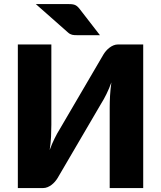

<svg xmlns="http://www.w3.org/2000/svg" viewBox="-20 -954 817 974"><path d="M706.5 -728.5V0H536.5V-408Q536.5 -436.5 538.2 -468.2Q540 -500 545 -536Q533.5 -504 520 -476.8Q506.5 -449.5 493.5 -429L272 -50.5Q266.5 -41.5 258.8 -32.5Q251 -23.5 241.5 -16.2Q232 -9 221 -4.5Q210 0 198 0H70.5V-728.5H240.5V-321Q240.5 -292.5 239 -260.8Q237.5 -229 232 -193Q243.5 -224.5 257 -251.8Q270.5 -279 283.5 -299.5L505 -678Q510.5 -687 518.2 -696Q526 -705 535.5 -712.2Q545 -719.5 556 -724Q567 -728.5 579 -728.5ZM322.5 -933.5Q334 -933.5 342.5 -932.8Q351 -932 357.8 -929.8Q364.5 -927.5 370.2 -923Q376 -918.5 382.5 -910.5L487 -775.5H374Q365 -775.5 358.5 -775.8Q352 -776 346.2 -777.5Q340.5 -779 335.2 -781.8Q330 -784.5 324 -790L161.5 -933.5Z"/></svg>

Font: Lato ExtraBold
Style: Regular
Weight: 800
Designer: Lukasz Dziedzic with Adam Twardoch and Botio Nikoltchev
Foundry: tyPoland Lukasz Dziedzic
Version: Version 2.015; 2015-08-06; http://www.latofonts.com/